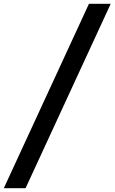

<svg xmlns="http://www.w3.org/2000/svg" viewBox="-50 -843 600 1006"><path d="M-30 143 416 -823H530L84 143Z"/></svg>

Font: Iosevka Curly
Style: Bold Italic
Weight: 700
Italic angle: -9°
Monospace: yes
Designer: Belleve Invis
Foundry: Belleve Invis
Version: Version 22.1.2; ttfautohint (v1.8.4)